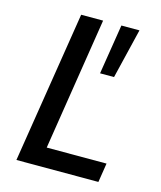

<svg xmlns="http://www.w3.org/2000/svg" viewBox="-107 -783 724 862"><g transform="rotate(15 255.0 -352.5)"><path d="M51 0 163 -705H265L168 -89H446L432 0ZM313 -473 350 -705H434L378 -473Z"/></g></svg>

Font: Nunito Sans 7pt Condensed SemiBold
Style: Italic
Weight: 600
Width: 3
Italic angle: -9°
Designer: Vernon Adams
Foundry: Vernon Adams
Version: Version 3.101;gftools[0.9.27]